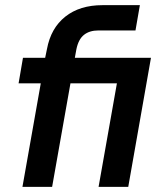

<svg xmlns="http://www.w3.org/2000/svg" viewBox="-20 -724 625 744"><path d="M477 0H362L433 -401H253L182 0H67L138 -401H52L69 -500H155L162 -534Q177 -615 233 -659.5Q289 -704 377 -704H522L505 -606H361Q327 -606 305.5 -589Q284 -572 276 -533L270 -500H565Z"/></svg>

Font: Bai Jamjuree SemiBold
Style: Italic
Weight: 600
Italic angle: -10°
Version: Version 1.000; ttfautohint (v1.6)